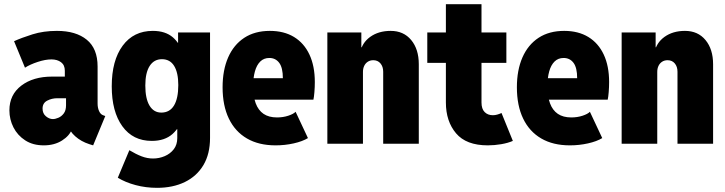

<svg xmlns="http://www.w3.org/2000/svg" viewBox="-20 -694 3500 927"><path d="M191.4 7.8Q138.7 7.8 101.6 -16.4Q64.5 -40.5 44.9 -79.1Q25.4 -117.7 25.4 -161.1Q25.4 -236.8 82.8 -280.5Q140.1 -324.2 231.4 -324.2H315.4V-219.7H256.8Q230 -219.7 207.8 -208Q185.5 -196.3 185.5 -169.9Q185.5 -146 201.7 -132.6Q217.8 -119.1 235.4 -119.1Q247.1 -119.1 262 -125.5Q276.9 -131.8 287.8 -146.2Q298.8 -160.6 298.8 -185.5V-254.9L293 -274.4V-352.5Q293 -379.9 274.7 -393.6Q256.3 -407.2 228.5 -407.2Q198.7 -407.2 161.9 -395Q125 -382.8 100.6 -367.2L47.9 -495.1Q83 -511.2 136.5 -528.1Q189.9 -544.9 254.9 -544.9Q346.7 -544.9 398.9 -502.2Q451.2 -459.5 451.2 -373V-194.3Q451.2 -173.3 458.3 -157.7Q465.3 -142.1 477.5 -137.7L488.3 -133.8L429.7 7.8L411.1 2Q371.6 -10.7 343.3 -35.9Q314.9 -61 309.6 -88.9L351.6 -58.6H275.4L327.1 -70.3Q316.4 -39.1 279.5 -15.6Q242.7 7.8 191.4 7.8Z M738.3 212.9Q684.1 212.9 634.8 199.7Q585.4 186.5 548.8 164.1L604.5 31.2Q636.2 50.3 663.6 60.8Q690.9 71.3 718.8 71.3Q748.5 71.3 775.4 59.8Q802.2 48.3 819.1 26.4Q835.9 4.4 835.9 -27.3V-70.3H821.3L842.8 -125V-426.8L802.7 -487.3H839.8V-537.1H994.1V-28.3Q994.1 49.3 962.2 103Q930.2 156.7 872.6 184.8Q814.9 212.9 738.3 212.9ZM712.9 -13.7Q621.6 -13.7 570.6 -84.5Q519.5 -155.3 519.5 -277.3Q519.5 -401.9 572.3 -473.4Q625 -544.9 717.8 -544.9Q778.3 -544.9 814.7 -513.7Q851.1 -482.4 867.4 -424.1Q883.8 -365.7 883.8 -285.2Q883.8 -202.6 867.2 -141.6Q850.6 -80.6 813 -47.1Q775.4 -13.7 712.9 -13.7ZM758.8 -150.4Q799.3 -150.4 820.1 -184.6Q840.8 -218.8 840.8 -283.2Q840.8 -343.3 820.8 -375.7Q800.8 -408.2 761.7 -408.2Q723.6 -408.2 702.6 -375.5Q681.6 -342.8 681.6 -281.2Q681.6 -217.8 701.9 -184.1Q722.2 -150.4 758.8 -150.4Z M1310.5 7.8Q1229.5 7.8 1172.4 -25.4Q1115.2 -58.6 1085 -121.3Q1054.7 -184.1 1054.7 -272.5Q1054.7 -355.5 1081.5 -416.7Q1108.4 -478 1159.4 -511.5Q1210.4 -544.9 1283.2 -544.9Q1351.1 -544.9 1399.7 -515.4Q1448.2 -485.8 1474.1 -430.4Q1500 -375 1500 -297.9Q1500 -272.9 1498 -249.3Q1496.1 -225.6 1493.2 -212.9H1191.4V-316.4H1345.7Q1345.7 -367.2 1328.1 -390.6Q1310.5 -414.1 1280.3 -414.1Q1253.9 -414.1 1236.6 -397Q1219.2 -379.9 1210.7 -349.1Q1202.1 -318.4 1202.1 -277.3Q1202.1 -228.5 1214.6 -195.1Q1227.1 -161.6 1252.4 -144.3Q1277.8 -127 1317.4 -127Q1346.7 -127 1371.8 -135.3Q1397 -143.6 1407.2 -154.3L1466.8 -27.3Q1440.4 -11.2 1397.9 -1.7Q1355.5 7.8 1310.5 7.8Z M1560.5 0V-537.1H1724.6V-465.8H1748L1718.8 -438.5Q1727.1 -486.8 1767.3 -515.9Q1807.6 -544.9 1866.2 -544.9Q1928.7 -544.9 1965.3 -500.7Q2002 -456.5 2002 -383.8V0H1830.1V-347.7Q1830.1 -372.1 1817.1 -387.7Q1804.2 -403.3 1782.2 -403.3Q1767.1 -403.3 1755.9 -396Q1744.6 -388.7 1738.5 -376Q1732.4 -363.3 1732.4 -346.7V0Z M2335 7.8Q2231 7.8 2181.9 -50.3Q2132.8 -108.4 2132.8 -199.2V-673.8H2304.7V-199.2Q2304.7 -168 2320.1 -152.8Q2335.4 -137.7 2359.4 -137.7Q2370.6 -137.7 2381.3 -140.9Q2392.1 -144 2401.4 -148.4L2456.1 -13.7Q2432.6 -3.4 2399.9 2.2Q2367.2 7.8 2335 7.8ZM2043 -390.6V-537.1H2424.8V-390.6Z M2731.4 7.8Q2650.4 7.8 2593.3 -25.4Q2536.1 -58.6 2505.9 -121.3Q2475.6 -184.1 2475.6 -272.5Q2475.6 -355.5 2502.4 -416.7Q2529.3 -478 2580.3 -511.5Q2631.3 -544.9 2704.1 -544.9Q2772 -544.9 2820.6 -515.4Q2869.1 -485.8 2895 -430.4Q2920.9 -375 2920.9 -297.9Q2920.9 -272.9 2918.9 -249.3Q2917 -225.6 2914.1 -212.9H2612.3V-316.4H2766.6Q2766.6 -367.2 2749 -390.6Q2731.4 -414.1 2701.2 -414.1Q2674.8 -414.1 2657.5 -397Q2640.1 -379.9 2631.6 -349.1Q2623 -318.4 2623 -277.3Q2623 -228.5 2635.5 -195.1Q2647.9 -161.6 2673.3 -144.3Q2698.7 -127 2738.3 -127Q2767.6 -127 2792.7 -135.3Q2817.9 -143.6 2828.1 -154.3L2887.7 -27.3Q2861.3 -11.2 2818.8 -1.7Q2776.4 7.8 2731.4 7.8Z M2981.4 0V-537.1H3145.5V-465.8H3168.9L3139.6 -438.5Q3147.9 -486.8 3188.2 -515.9Q3228.5 -544.9 3287.1 -544.9Q3349.6 -544.9 3386.2 -500.7Q3422.9 -456.5 3422.9 -383.8V0H3251V-347.7Q3251 -372.1 3238 -387.7Q3225.1 -403.3 3203.1 -403.3Q3188 -403.3 3176.8 -396Q3165.5 -388.7 3159.4 -376Q3153.3 -363.3 3153.3 -346.7V0Z"/></svg>

Font: Reddit Sans Condensed Black
Style: Regular
Weight: 900
Designer: Stephen Hutchings
Foundry: Reddit
Version: Version 1.014